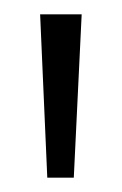

<svg xmlns="http://www.w3.org/2000/svg" viewBox="-20 -711 170 268"><path d="M46 -463 36 -691H94L83 -463Z"/></svg>

Font: Bricolage Grotesque 10pt ExtraLight
Style: Regular
Weight: 200
Designer: Mathieu Triay
Foundry: Atelier Triay
Version: Version 1.000; ttfautohint (v1.8.4.7-5d5b);gftools[0.9.32]